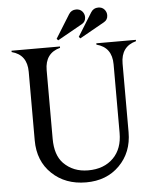

<svg xmlns="http://www.w3.org/2000/svg" viewBox="-61 -982 848 1042"><g transform="rotate(-5 363.0 -460.5)"><path d="M392.6 -929.7Q413.6 -929.7 425.8 -916Q438 -902.3 438 -884.3Q438 -859.4 417 -847.7Q417 -847.7 281.7 -771.5L273.9 -780.3L353 -907.7Q366.7 -929.7 392.6 -929.7ZM513.2 -929.7Q534.2 -929.7 546.4 -916Q558.6 -902.3 558.6 -884.3Q558.6 -859.4 537.6 -847.7L402.3 -771.5L394.5 -780.3L473.6 -907.7Q487.3 -929.7 513.2 -929.7ZM366.2 9.8Q252.9 9.8 180.2 -59.6Q107.4 -128.9 107.4 -241.7V-615.2Q107.4 -708.5 24.4 -730Q24.4 -732.9 24.4 -737.3H288.1V-730Q205.1 -708 205.1 -615.2V-241.7Q205.1 -152.8 249 -107.4Q301.3 -54.2 382.8 -54.2Q469.7 -54.2 521 -106.4Q569.8 -156.2 569.8 -241.7V-615.2Q569.8 -708.5 486.3 -730Q486.3 -733.4 486.3 -737.3H701.7V-730Q618.7 -708 618.7 -615.2V-241.7Q618.7 -131.3 547.4 -60.1Q477.5 9.8 366.2 9.8Z"/></g></svg>

Font: Modern Antiqua
Style: Book
Weight: 400
Designer: Wojciech Kalinowski "wmk69" (wmk69@o2.pl)
Foundry: Wojciech Kalinowski "wmk69" (wmk69@o2.pl)
Version: Version 3.1.0; 2021-05-28